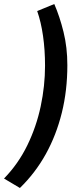

<svg xmlns="http://www.w3.org/2000/svg" viewBox="-53 -753 404 955"><path d="M46 182 -33 135Q38 62 83 -30.5Q128 -123 149.5 -224.5Q171 -326 171 -426Q171 -505 161 -574.5Q151 -644 132 -698L217 -733Q244 -671 263 -594Q282 -517 282 -429Q282 -303 254.5 -192Q227 -81 175 13Q123 107 46 182Z"/></svg>

Font: Source Sans 3 ExtraLight
Style: Bold Italic
Weight: 700
Italic angle: -11°
Version: Version 3.052;hotconv 1.1.0;makeotfexe 2.6.0